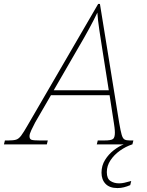

<svg xmlns="http://www.w3.org/2000/svg" viewBox="-81 -734 745 976"><path d="M-61 0 -56 -20H-39Q-13 -20 0.5 -24Q14 -28 26.5 -44.5Q39 -61 60 -98L418 -714H427L525 -109Q532 -68 537.5 -49Q543 -30 552 -25Q561 -20 579 -20H597L592 0H411L416 -20H449Q484 -20 493.5 -27.5Q503 -35 503 -60Q503 -71 501 -87Q499 -103 498 -108L476 -250H178L98 -112Q88 -93 78.5 -73Q69 -53 69 -42Q69 -27 79 -23.5Q89 -20 120 -20H162L157 0ZM318 -493 192 -275H472L439 -484Q432 -528 424 -581Q416 -634 414 -670Q397 -634 372 -588Q347 -542 318 -493ZM516 222Q476 222 455.5 200.5Q435 179 435 144Q435 108 453 79Q471 50 497.5 29.5Q524 9 548 0H591Q558 11 528.5 32Q499 53 480.5 81Q462 109 462 141Q462 174 480.5 186Q499 198 524 198Q538 198 551 195Q564 192 586 186L581 207Q565 214 549 218Q533 222 516 222Z"/></svg>

Font: Noto Serif Thin
Style: Italic
Weight: 100
Italic angle: -12°
Designer: Monotype Design Team
Foundry: Monotype Imaging Inc.
Version: Version 2.014; ttfautohint (v1.8.4.7-5d5b)